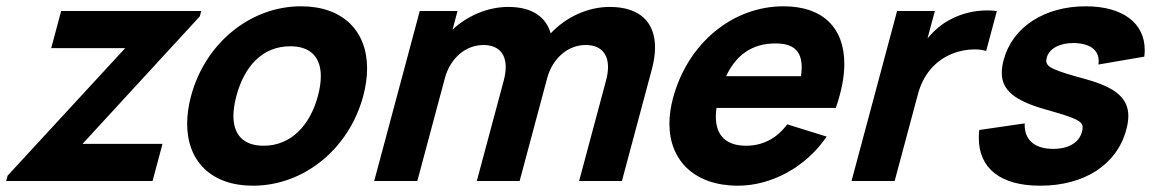

<svg xmlns="http://www.w3.org/2000/svg" viewBox="-72 -575 3667 610"><path d="M-52.3 0H412.7L444.3 -118H190.3L562.8 -523L567.3 -540H122.3L90.7 -422H325.7L-47.8 -17Z M731.6 15C893.6 15 1037 -102 1082 -270C1090.3 -301 1094.3 -330.4 1094.3 -357.6C1094.3 -476.8 1017.1 -555 884.4 -555C724.4 -555 580.3 -439 535 -270C526.6 -238.7 522.6 -209.2 522.6 -181.8C522.6 -63 599.1 15 731.6 15ZM765.7 -112C701.1 -112 669.6 -147.2 669.6 -206.7C669.6 -225.5 672.8 -246.7 679 -270C704.2 -364 761.3 -428 850.3 -428C915.8 -428 947.3 -392.1 947.3 -332.7C947.3 -314 944.2 -293 938 -270C913.1 -177 852.7 -112 765.7 -112Z M1865.1 -553C1795.6 -553 1726.5 -521 1677.6 -469C1663.1 -519.5 1620.6 -553 1543.1 -553C1478.1 -553 1413.7 -525.5 1365.8 -481L1381.6 -540H1261.6L1116.9 0H1253.9L1341.5 -327C1358.1 -389 1406.7 -432 1463.7 -432C1509.5 -432 1534.7 -406.6 1534.7 -362C1534.7 -349.2 1532.6 -334.8 1528.4 -319L1442.9 0H1578.9L1666.5 -327C1683.1 -389 1731.7 -432 1788.7 -432C1834.5 -432 1859.7 -406.6 1859.7 -362C1859.7 -349.2 1857.6 -334.8 1853.4 -319L1767.9 0H1903.9L1999 -355C2005.7 -379.9 2009.1 -403.2 2009.1 -424.3C2009.1 -503.2 1962.1 -553 1865.1 -553Z M2204.3 -232H2583.3C2601.6 -284 2610.5 -331.1 2610.5 -372.3C2610.5 -486.4 2542.3 -555 2417.4 -555C2257.4 -555 2113.6 -440 2066.1 -263C2058.5 -234.5 2054.8 -207.4 2054.8 -182.1C2054.8 -63.8 2135.8 15 2272.6 15C2376.6 15 2486.9 -42 2554.4 -141L2428.9 -180C2397.1 -136 2351.7 -112 2298.7 -112C2234.4 -112 2202.3 -144.8 2202.3 -204.5C2202.3 -213.1 2203 -222.3 2204.3 -232ZM2391.7 -437C2448.1 -437 2475 -414 2475 -361.1C2475 -352.6 2474.3 -343.2 2472.9 -333H2234.9C2267.2 -401.5 2318.7 -437 2391.7 -437Z M2949.1 -514C2920.2 -499.5 2895.5 -478 2874.8 -453L2898.1 -540H2778.1L2633.4 0H2770.4L2844.4 -276C2861 -338 2898.8 -382 2952.6 -404C2975.2 -413.4 3001.1 -418.1 3024.1 -418.1C3037.9 -418.1 3050.7 -416.4 3061.1 -413L3095.1 -540C3085.1 -541.3 3074.8 -541.9 3064.4 -541.9C3025.6 -541.9 2985 -532.9 2949.1 -514Z M3232.6 15C3373.6 15 3476.6 -52 3506.3 -163C3510.6 -178.8 3512.8 -193.2 3512.8 -206.4C3512.8 -263.2 3472.1 -297 3379.2 -323C3277.3 -350.8 3252.1 -361.2 3252.1 -381.8C3252.1 -384.9 3252.7 -388.3 3253.7 -392C3261.4 -420.8 3294.5 -438.3 3338.5 -438.3C3341.9 -438.3 3345.5 -438.2 3349 -438C3394.2 -434.4 3418.6 -414.4 3418.6 -381C3418.6 -377.5 3418.3 -373.8 3417.8 -370L3563.5 -395C3564.4 -402.3 3564.9 -409.3 3564.9 -416.2C3564.9 -501.9 3494.9 -555 3377.4 -555C3246.4 -555 3144.7 -489 3116.8 -385C3112.8 -370 3110.7 -356.3 3110.7 -343.8C3110.7 -287.1 3153.6 -253.8 3254.2 -226C3345 -200.1 3367.7 -190.9 3367.7 -170C3367.7 -165.8 3366.9 -161.3 3365.5 -156C3356.3 -122 3323 -102 3274 -102C3216.2 -102 3183.5 -129.8 3183.5 -177.3C3183.5 -179.2 3183.6 -181.1 3183.7 -183L3039.1 -162C3038.1 -153.5 3037.7 -145.3 3037.7 -137.3C3037.7 -39.7 3106.9 15 3232.6 15Z"/></svg>

Font: Manrope
Style: ExtraBoldItalic
Weight: 800
Italic angle: -15°
Designer: Mikhail Sharanda
Foundry: Mikhail Sharanda
Version: Version 4.502;hotconv 1.0.109;makeotfexe 2.5.65596